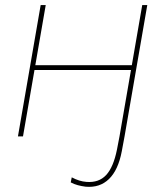

<svg xmlns="http://www.w3.org/2000/svg" viewBox="-20 -540 654 760"><path d="M563 -520 473 0H453L543 -520ZM51 0 141 -520H161L71 0ZM108 -263 111 -282H511L508 -263ZM260 182 264 162Q279 170 293.5 174.5Q308 179 322 180Q371 184 400 153Q429 122 443 52L453 0H473L462 59Q448 133 411.5 168.5Q375 204 319 199Q303 197 288 193Q273 189 260 182Z"/></svg>

Font: Fixel Italic Variable Display Thin
Style: Italic
Weight: 100
Italic angle: -10°
Designer: AlfaBravo + MacPaw
Foundry: Kyrylo Tkachov, Marchela Mozhyna, Serhii Makarenko, Maria Weinstein, Zakhar Kryvoshyya
Version: Version 1.210;Glyphs 3.2 (3217)